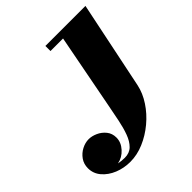

<svg xmlns="http://www.w3.org/2000/svg" viewBox="-428 -586 973 973"><g transform="rotate(-45 58.0 -100.0)"><path d="M343 -460 245.5 11.5Q235.5 58.5 206.2 103Q177 147.5 134.5 183Q92 218.5 43.2 239.2Q-5.5 260 -54.5 260Q-100 260 -140 243.8Q-180 227.5 -205 198.2Q-230 169 -230 131Q-230 100.5 -213.8 77.5Q-197.5 54.5 -172.8 41.8Q-148 29 -123 29Q-100.5 29 -76 40Q-51.5 51 -34.5 72Q-17.5 93 -17.5 123Q-17.5 157 -43.5 185.8Q-69.5 214.5 -105 221Q-83.5 225.5 -60 225.5Q-26 225.5 -5 204.8Q16 184 29 148.8Q42 113.5 50.8 69.8Q59.5 26 68.5 -20L146 -423.5H56V-460Z"/></g></svg>

Font: Bodoni* 06pt Fatface
Style: Italic
Weight: 900
Italic angle: -13°
Version: Version 2.3